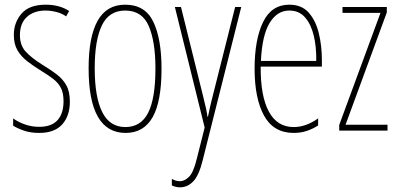

<svg xmlns="http://www.w3.org/2000/svg" viewBox="-20 -608 1696 819"><path d="M278 -174Q278 -114 245.5 -77.5Q213 -41 147 -41Q110 -41 81.5 -51Q53 -61 36 -72V-103Q58 -87 87 -77Q116 -67 147 -67Q200 -67 225.5 -95.5Q251 -124 251 -176Q251 -211 240 -232.5Q229 -254 208 -270.5Q187 -287 157 -305Q123 -326 96.5 -346.5Q70 -367 54.5 -393.5Q39 -420 39 -459Q39 -512 72 -550Q105 -588 175 -588Q234 -588 275 -561L262 -538Q246 -550 222 -556.5Q198 -563 174 -563Q125 -563 95 -536Q65 -509 65 -458Q65 -415 89.5 -388Q114 -361 162 -331Q195 -311 221 -291.5Q247 -272 262.5 -245Q278 -218 278 -174Z M669 -315Q669 -175 631 -108Q593 -41 516 -41Q358 -41 358 -317Q358 -451 396.5 -519.5Q435 -588 514 -588Q599 -588 634 -515Q669 -442 669 -315ZM384 -317Q384 -194 416 -130Q448 -66 515 -66Q581 -66 612 -127Q643 -188 643 -316Q643 -431 614.5 -497Q586 -563 514 -563Q445 -563 414.5 -499.5Q384 -436 384 -317Z M726 -578H752L848 -191Q856 -159 859 -144.5Q862 -130 863 -123.5Q864 -117 865 -110H867Q873 -140 877.5 -158.5Q882 -177 886 -193L983 -578H1009L845 74Q829 140 804.5 165.5Q780 191 748 191Q738 191 730 189Q722 187 713 183V155Q730 165 748 165Q767 165 786 146.5Q805 128 819 71L853 -64Z M1214 -588Q1267 -588 1297 -554Q1327 -520 1340 -466Q1353 -412 1353 -352V-324H1092Q1091 -199 1126.5 -132.5Q1162 -66 1233 -66Q1285 -66 1337 -103V-73Q1316 -59 1290 -50Q1264 -41 1233 -41Q1147 -41 1106.5 -114.5Q1066 -188 1066 -315Q1066 -439 1102 -513.5Q1138 -588 1214 -588ZM1214 -563Q1162 -563 1130 -510Q1098 -457 1093 -348H1329Q1330 -407 1318.5 -455.5Q1307 -504 1281.5 -533.5Q1256 -563 1214 -563Z M1633 -51H1427V-75L1603 -553H1441V-578H1630V-555L1454 -76H1633Z"/></svg>

Font: Noto Sans Tamil UI ExtraCondensed Thin
Style: Regular
Weight: 100
Width: 2
Designer: Jelle Bosma - Monotype Design Team
Foundry: Monotype Imaging Inc.
Version: Version 2.004; ttfautohint (v1.8.4.7-5d5b)